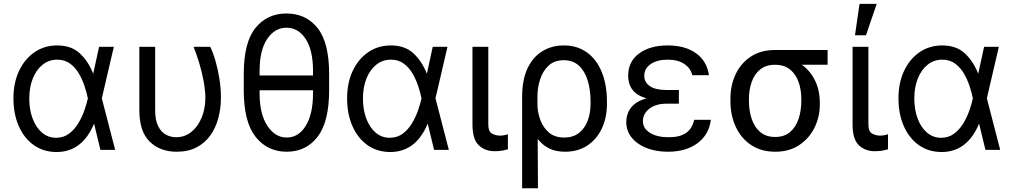

<svg xmlns="http://www.w3.org/2000/svg" viewBox="-20 -793 5364 1016"><path d="M279.5 11.4H277Q208.8 10.7 158 -25.7Q107.2 -62.1 79.2 -126.1Q51.1 -190 51.1 -272.7Q51.1 -354.8 80.8 -417.8Q110.4 -480.8 162.6 -516.7Q214.8 -552.6 282.7 -552.6Q357.2 -552.6 402.2 -510.8Q447.1 -469.1 473 -403.4H473.4L504.3 -545.5H582.4L518.8 -272.7L589.5 0H511.4L478 -137.8H477.3Q414.8 11.4 279.5 11.4ZM277 -63.9Q316.4 -63.9 345.5 -85.8Q374.6 -107.6 394.5 -140.8Q414.4 -174 426.7 -209.3Q438.9 -244.7 444.6 -271.3L445 -272.7L444.6 -274.1Q439.3 -300.1 428.3 -334.5Q417.3 -369 398.8 -401.6Q380.3 -434.3 351.7 -455.8Q323.2 -477.3 282.7 -477.3Q239.3 -477.3 206 -451Q172.6 -424.7 153.8 -378.2Q134.9 -331.7 134.9 -271.3Q134.9 -212.4 152.7 -165.3Q170.5 -118.3 202.4 -91.1Q234.4 -63.9 277 -63.9Z M914.8 9.9Q827.4 9.9 772.4 -43.3Q717.3 -96.6 717.3 -211.6V-545.5H801.1V-210.2Q801.1 -157 816.9 -125.5Q832.7 -94.1 858.1 -80.4Q883.5 -66.8 911.9 -66.8Q957.4 -66.8 992.4 -94.8Q1027.3 -122.9 1047.1 -170.5Q1066.8 -218 1066.8 -277Q1066.1 -317.5 1057.4 -364.3Q1048.7 -411.2 1034.6 -458.1Q1020.6 -505 1004.3 -545.5H1092.3Q1107.2 -515.6 1120.2 -470.9Q1133.2 -426.1 1141.2 -375.4Q1149.1 -324.6 1149.1 -277Q1149.1 -221.2 1135.7 -169.6Q1122.2 -117.9 1093.8 -77.6Q1065.3 -37.3 1021 -13.7Q976.6 9.9 914.8 9.9Z M1497.2 9.9Q1394.9 9.9 1332.4 -69.1Q1269.9 -148.1 1269.9 -315.3V-402Q1269.9 -568.2 1331.7 -644.9Q1393.5 -721.6 1495.7 -721.6Q1599.1 -721.6 1660.3 -644.9Q1721.6 -568.2 1721.6 -402V-315.3Q1721.6 -148.1 1660.5 -69.1Q1599.4 9.9 1497.2 9.9ZM1636.4 -393.5V-417.6Q1636.4 -527.3 1597.5 -586.8Q1558.6 -646.3 1495.7 -646.3Q1433.9 -646.3 1393.8 -586.8Q1353.7 -527.3 1353.7 -417.6V-393.5ZM1497.2 -65.3Q1560 -65.3 1598.2 -127.7Q1636.4 -190 1636.4 -299.7V-315.3H1353.7V-299.7Q1353.7 -190 1394.5 -127.7Q1435.4 -65.3 1497.2 -65.3Z M2045.1 11.4H2042.6Q1974.4 10.7 1923.7 -25.7Q1872.9 -62.1 1844.8 -126.1Q1816.8 -190 1816.8 -272.7Q1816.8 -354.8 1846.4 -417.8Q1876.1 -480.8 1928.3 -516.7Q1980.5 -552.6 2048.3 -552.6Q2122.9 -552.6 2167.8 -510.8Q2212.7 -469.1 2238.6 -403.4H2239L2269.9 -545.5H2348L2284.4 -272.7L2355.1 0H2277L2243.6 -137.8H2242.9Q2180.4 11.4 2045.1 11.4ZM2042.6 -63.9Q2082 -63.9 2111.2 -85.8Q2140.3 -107.6 2160.2 -140.8Q2180 -174 2192.3 -209.3Q2204.5 -244.7 2210.2 -271.3L2210.6 -272.7L2210.2 -274.1Q2204.9 -300.1 2193.9 -334.5Q2182.9 -369 2164.4 -401.6Q2146 -434.3 2117.4 -455.8Q2088.8 -477.3 2048.3 -477.3Q2005 -477.3 1971.6 -451Q1938.2 -424.7 1919.4 -378.2Q1900.6 -331.7 1900.6 -271.3Q1900.6 -212.4 1918.3 -165.3Q1936.1 -118.3 1968 -91.1Q2000 -63.9 2042.6 -63.9Z M2596.6 7.1Q2546.5 7.1 2513.3 -24.5Q2480.1 -56.1 2480.1 -134.9V-545.5H2563.9V-134.9Q2563.9 -96.6 2584 -85.9Q2604 -75.3 2626.4 -75.3Q2637.1 -75.3 2649.7 -77.8Q2662.3 -80.3 2667.6 -82.4V-2.8Q2657 0.4 2639.6 3.7Q2622.2 7.1 2596.6 7.1Z M2826.7 203.1H2742.9V-279.8Q2742.9 -371.4 2771.8 -432Q2800.8 -492.5 2850.7 -522.5Q2900.6 -552.6 2963.1 -552.6Q3034.8 -552.6 3085.9 -515.6Q3137.1 -478.7 3164.4 -411.6Q3191.8 -344.5 3191.8 -254.3V-244.3Q3191.8 -170.5 3164.8 -113.1Q3137.8 -55.8 3088.1 -22.9Q3038.4 9.9 2970.2 9.9Q2920.8 9.9 2885.7 -7.6Q2850.5 -25.2 2825.3 -57.9ZM2965.9 -65.3Q3013.5 -65.3 3044.4 -90Q3075.3 -114.7 3090.2 -155.4Q3105.1 -196 3105.1 -244.3V-254.3Q3105.1 -316.8 3090 -366.7Q3074.9 -416.5 3043.5 -445.5Q3012.1 -474.4 2963.1 -474.4Q2913.4 -474.4 2882.5 -445.3Q2851.6 -416.2 2837.7 -371.8Q2823.9 -328.5 2823.9 -283.4L2824.2 -228.7Q2826 -194.6 2840 -156.6Q2854 -118.6 2884.4 -92Q2914.8 -65.3 2965.9 -65.3Z M3514.2 9.9Q3451 9.9 3401.1 -9.8Q3351.2 -29.5 3322.6 -65Q3294 -100.5 3294 -147.7Q3294 -170.1 3302.7 -194.4Q3311.4 -218.8 3334.7 -239.7Q3358 -260.7 3401.3 -272.7Q3360.8 -284.1 3339.8 -303.8Q3318.9 -323.5 3311.4 -346.8Q3304 -370 3304 -392Q3304 -467.7 3361.9 -510.1Q3419.7 -552.6 3512.8 -552.6Q3606.2 -552.6 3663.7 -510.8Q3721.2 -469.1 3731.5 -394.9H3643.5Q3634.6 -431.8 3601.2 -454.5Q3567.8 -477.3 3512.8 -477.3Q3456.7 -477.3 3422.9 -453.7Q3389.2 -430 3389.2 -392Q3389.2 -358 3418.5 -337.4Q3447.8 -316.8 3507.1 -316.8H3572.4V-244.3H3507.1Q3449.6 -244.3 3415.8 -217.5Q3382.1 -190.7 3382.1 -152Q3382.1 -113.6 3419.4 -90.2Q3456.7 -66.8 3518.5 -66.8Q3578.1 -66.8 3610.4 -89.5Q3642.8 -112.2 3653.4 -159.1H3741.5Q3732.6 -82 3671.9 -36Q3611.2 9.9 3514.2 9.9Z M4082.4 9.9Q4007.8 9.9 3954.7 -25.6Q3901.6 -61.1 3873.4 -121.8Q3845.2 -182.5 3845.2 -258.5V-269.9Q3845.2 -343 3873.4 -401.6Q3901.6 -460.2 3954.4 -494.3Q4007.1 -528.4 4081 -528.4H4359.4V-450.3H4223Q4268.1 -418.3 4293.1 -366.5Q4318.2 -314.6 4318.2 -248.6V-238.6Q4318.2 -174.7 4290.3 -117.9Q4262.4 -61.1 4209.7 -25.6Q4157 9.9 4082.4 9.9ZM4082.4 -68.2Q4130.7 -68.2 4161 -94.5Q4191.4 -120.7 4205.8 -164.1Q4220.2 -207.4 4220.2 -258.5V-269.9Q4220.2 -318.2 4205.8 -359.2Q4191.4 -400.2 4160.7 -425.2Q4130 -450.3 4081 -450.3Q4032.7 -450.3 4002.3 -425.2Q3971.9 -400.2 3957.6 -359.2Q3943.2 -318.2 3943.2 -269.9V-258.5Q3943.2 -207.4 3957.6 -164.1Q3971.9 -120.7 4002.7 -94.5Q4033.4 -68.2 4082.4 -68.2Z M4562.5 -606.5H4504.3L4528.4 -772.7H4619.3ZM4608 7.1Q4557.9 7.1 4524.7 -24.5Q4491.5 -56.1 4491.5 -134.9V-545.5H4575.3V-134.9Q4575.3 -96.6 4595.3 -85.9Q4615.4 -75.3 4637.8 -75.3Q4648.4 -75.3 4661 -77.8Q4673.7 -80.3 4679 -82.4V-2.8Q4668.3 0.4 4650.9 3.7Q4633.5 7.1 4608 7.1Z M4962.7 11.4H4960.2Q4892 10.7 4841.3 -25.7Q4790.5 -62.1 4762.4 -126.1Q4734.4 -190 4734.4 -272.7Q4734.4 -354.8 4764 -417.8Q4793.7 -480.8 4845.9 -516.7Q4898.1 -552.6 4965.9 -552.6Q5040.5 -552.6 5085.4 -510.8Q5130.3 -469.1 5156.2 -403.4H5156.6L5187.5 -545.5H5265.6L5202.1 -272.7L5272.7 0H5194.6L5161.2 -137.8H5160.5Q5098 11.4 4962.7 11.4ZM4960.2 -63.9Q4999.6 -63.9 5028.8 -85.8Q5057.9 -107.6 5077.8 -140.8Q5097.7 -174 5109.9 -209.3Q5122.2 -244.7 5127.8 -271.3L5128.2 -272.7L5127.8 -274.1Q5122.5 -300.1 5111.5 -334.5Q5100.5 -369 5082 -401.6Q5063.6 -434.3 5035 -455.8Q5006.4 -477.3 4965.9 -477.3Q4922.6 -477.3 4889.2 -451Q4855.8 -424.7 4837 -378.2Q4818.2 -331.7 4818.2 -271.3Q4818.2 -212.4 4835.9 -165.3Q4853.7 -118.3 4885.7 -91.1Q4917.6 -63.9 4960.2 -63.9Z"/></svg>

Font: Linik Sans
Style: Regular
Weight: 400
Designer: Rasmus Andersson (font), Marc Monis (original base), Kil Hyung-jin (Pretendard portions), Cristiano Sobral (main changes
Foundry: rsms
Version: Version 3.018;May 31, 2022;FontCreator 14.0.0.2814 64-bit; t